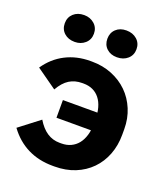

<svg xmlns="http://www.w3.org/2000/svg" viewBox="-136 -824 810 929"><g transform="rotate(20 269.5 -359.0)"><path d="M252.4 9.6Q310.4 9.6 357.5 -9.5Q404.6 -28.6 438.3 -63Q472 -97.4 490.1 -144.5Q508.2 -191.6 508.2 -247V-275.4Q508.2 -330.2 488.7 -377Q469.2 -423.8 434.8 -457.6Q400.4 -491.4 353 -510.5Q305.6 -529.6 250.2 -529.6H241.6Q171.6 -529.6 114.6 -500.4Q57.6 -471.2 19 -414.8L124 -340.4Q147 -380.6 175.3 -398.2Q203.6 -415.8 240.8 -415.8H247.8Q274.6 -415.8 295.6 -406.1Q316.6 -396.4 331.3 -377.7Q346 -359 353.6 -332Q361.2 -305 361.2 -269.4V-250.6Q361.2 -217.2 353.1 -190.3Q345 -163.4 330.2 -145Q315.4 -126.6 294 -116.6Q272.6 -106.6 246 -106.6H236Q200.8 -106.6 171.9 -125.5Q143 -144.4 119.6 -183.2L15.6 -103.4Q56.6 -47.4 113.9 -18.9Q171.2 9.6 243.2 9.6ZM387.4 -215.4V-306.4H181V-215.4ZM355.3 -590.2Q388.4 -590.2 410 -609.3Q431.6 -628.4 431.6 -659.1Q431.6 -689.8 410 -709Q388.4 -728.2 355.3 -728.2Q322.2 -728.2 301.9 -709Q281.6 -689.8 281.6 -659.1Q281.6 -628.4 301.9 -609.3Q322.2 -590.2 355.3 -590.2ZM137.9 -590.2Q169.2 -590.2 190.8 -609.3Q212.4 -628.4 212.4 -659.1Q212.4 -689.8 190.8 -709Q169.2 -728.2 137.9 -728.2Q104.2 -728.2 83.3 -709Q62.4 -689.8 62.4 -659.1Q62.4 -628.4 83.3 -609.3Q104.2 -590.2 137.9 -590.2Z"/></g></svg>

Font: Fixel Variable
Style: Regular
Weight: 100
Width: 3
Designer: AlfaBravo + MacPaw
Foundry: Kyrylo Tkachov, Marchela Mozhyna, Serhii Makarenko, Maria Weinstein, Zakhar Kryvoshyya
Version: Version 1.211